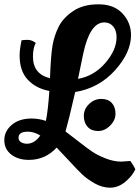

<svg xmlns="http://www.w3.org/2000/svg" viewBox="-46 -730 648 891"><path d="M217 -45Q164 12 88 12Q38 12 6 -13Q-26 -38 -26 -79.5Q-26 -121 8.5 -150.5Q43 -180 101 -180Q134 -180 167 -169Q177 -218 183 -308Q122 -319 83.5 -359.5Q45 -400 45 -472Q45 -500 54 -543Q65 -545 83 -545Q101 -545 120 -531Q107 -507 107 -467Q107 -386 186 -367Q190 -476 198 -520.5Q206 -565 226 -605.5Q246 -646 292.5 -678Q339 -710 411 -710Q483 -710 522.5 -667.5Q562 -625 562 -567Q562 -486 487.5 -403.5Q413 -321 303 -303Q272 -168 258 -120Q274 -108 316.5 -75Q359 -42 381.5 -26.5Q404 -11 442.5 4.5Q481 20 517 20L559 17Q576 41 582 56Q567 88 534.5 114.5Q502 141 465 141Q428 141 392.5 120.5Q357 100 335 79Q313 58 272.5 14Q232 -30 217 -45ZM495 -558Q495 -588 479.5 -607Q464 -626 438 -626Q371 -626 340 -480Q323 -400 316 -364Q390 -377 442.5 -437.5Q495 -498 495 -558ZM409 -122Q378 -122 360.5 -141.5Q343 -161 343 -192.5Q343 -224 367.5 -247.5Q392 -271 424 -271Q456 -271 473 -252Q490 -233 490 -202.5Q490 -172 465 -147Q440 -122 409 -122ZM79 -63Q114 -63 141 -101Q112 -119 83 -119Q40 -119 40 -91Q40 -77 52 -70Q64 -63 79 -63Z"/></svg>

Font: Oleo Script Swash Caps
Style: Regular
Weight: 400
Designer: Soytutype
Foundry: Soytutype
Version: Version 1.002